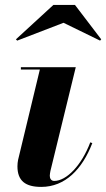

<svg xmlns="http://www.w3.org/2000/svg" viewBox="-20 -724 418 754"><path d="M229.5 -634.5 373 -564.5 377.5 -569.5 274.5 -704.5H189.5L42.5 -569.5L47.5 -564.5ZM342.5 -162 334.5 -165C300.5 -75 241.5 -13.5 193 -13.5C180.5 -13.5 175.5 -23.5 175.5 -34C175.5 -39.5 177 -46.5 178 -52.5L277.5 -460H62V-451H136.5L51 -96C49.5 -89.5 48.5 -78 48.5 -71C48.5 -14 79.5 10 142 10C236 10 303 -59.5 342.5 -162Z"/></svg>

Font: Bodoni* 24pt
Style: Bold Italic
Weight: 700
Italic angle: -13°
Version: Version 2.3